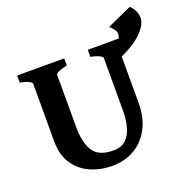

<svg xmlns="http://www.w3.org/2000/svg" viewBox="-135 -884 1016 1029"><g transform="rotate(-20 373.5 -369.5)"><path d="M647 -574.7Q581.1 -561 581.1 -544.4V-255.9Q581.1 -170.4 548.8 -109.9Q516.6 -49.3 460.9 -17.3Q405.3 14.6 335 14.6Q268.1 14.6 211.2 -10.3Q154.3 -35.2 119.9 -86.4Q85.4 -137.7 85.4 -216.8V-544.4Q85.4 -550.3 70.1 -559.1Q54.7 -567.9 19.5 -574.7V-615.2H288.1V-574.7Q222.2 -561 222.2 -544.4V-251Q222.2 -157.2 253.7 -109.1Q285.2 -61 368.7 -61Q415 -61 441.2 -87.2Q467.3 -113.3 477.8 -155.3Q488.3 -197.3 488.3 -245.6V-544.4Q488.3 -550.3 472.9 -559.1Q457.5 -567.9 422.4 -574.7V-615.2H647ZM747.1 -679.7Q747.1 -637.7 692.9 -588.1Q638.7 -538.6 529.3 -498L515.6 -547.9Q554.2 -562.5 573.2 -579.3Q592.3 -596.2 598.4 -612.3Q604.5 -628.4 604.5 -640.1Q604.5 -654.3 594.7 -667Q585 -679.7 571.3 -690.9L711.9 -754.4Q726.1 -744.1 736.6 -722.9Q747.1 -701.7 747.1 -679.7Z"/></g></svg>

Font: Gentium Book Plus
Style: Bold
Weight: 700
Designer: Victor Gaultney, Annie Olsen, Iska Routamaa, Becca Hirsbrunner
Foundry: SIL International
Version: Version 6.101